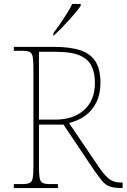

<svg xmlns="http://www.w3.org/2000/svg" viewBox="-20 -951 640 971"><path d="M50 0V-20H93Q118 -20 130 -26Q142 -32 145.5 -51Q149 -70 149 -108V-606Q149 -645 145.5 -663.5Q142 -682 130 -688Q118 -694 93 -694H50V-714H253Q337 -714 388.5 -696Q440 -678 464 -638.5Q488 -599 488 -533Q488 -475 467 -433Q446 -391 410.5 -365.5Q375 -340 329 -329L480 -106Q511 -61 534 -44.5Q557 -28 589 -28H600V0H596Q557 0 535 -8Q513 -16 496.5 -36Q480 -56 456 -90L301 -321H177V-108Q177 -70 180.5 -51Q184 -32 196 -26Q208 -20 233 -20H273V0ZM259 -346Q351 -346 405.5 -395Q460 -444 460 -532Q460 -582 443 -617Q426 -652 383.5 -670.5Q341 -689 264 -689H177V-346ZM250 -784Q265 -803 283 -829Q301 -855 318 -882Q335 -909 345 -931H388V-921Q379 -908 362.5 -888Q346 -868 326 -846Q306 -824 286.5 -804.5Q267 -785 252 -771H250Z"/></svg>

Font: Noto Serif Gujarati Thin
Style: Regular
Weight: 250
Version: Version 2.102